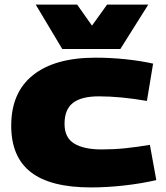

<svg xmlns="http://www.w3.org/2000/svg" viewBox="-20 -809 725 839"><path d="M29 -260Q29 -405 124.5 -481Q220 -557 398 -557Q463 -557 529.5 -550Q596 -543 649 -531L622 -368Q506 -388 412 -388Q336 -388 299 -359.5Q262 -331 262 -268Q262 -207 304.5 -181.5Q347 -156 424 -156Q477 -156 526 -161Q575 -166 635 -176L663 -22Q598 -7 523 1.5Q448 10 377 10Q201 10 115 -56.5Q29 -123 29 -260ZM628 -789 506 -595H252L136 -789H317L382 -697L448 -789Z"/></svg>

Font: Georama Extended ExtraBold
Style: Regular
Weight: 800
Width: 7
Designer: Jean-Baptiste Levee
Foundry: Production Type
Version: Version 1.000